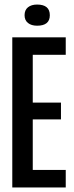

<svg xmlns="http://www.w3.org/2000/svg" viewBox="-20 -824 325 844"><path d="M34 0V-660H269V-583H124V-373H248V-299H124V-77H269V0ZM143 -711Q118 -711 103 -723Q88 -735 88 -757Q88 -780 103 -792Q118 -804 143 -804Q199 -804 199 -757Q199 -711 143 -711Z"/></svg>

Font: Bricolage Grotesque 48pt Condensed
Style: Regular
Weight: 400
Width: 3
Designer: Mathieu Triay
Foundry: Atelier Triay
Version: Version 1.000; ttfautohint (v1.8.4.7-5d5b);gftools[0.9.32]